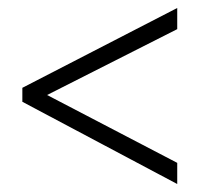

<svg xmlns="http://www.w3.org/2000/svg" viewBox="-20 -597 501 481"><path d="M424 -136V-189L98 -359L424 -524V-577L36 -377V-342Z"/></svg>

Font: Noto Sans Armenian Condensed Light
Style: Regular
Weight: 300
Width: 3
Designer: Monotype Design Team
Foundry: Monotype Imaging Inc.
Version: Version 2.008